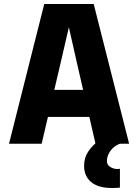

<svg xmlns="http://www.w3.org/2000/svg" viewBox="-20 -718 690 959"><path d="M130 -134V-269H541V-134ZM201 -698H448L625 0H457L366 -396L324 -582L281 -396L188 0H25ZM579 219Q572 220 563 220.5Q554 221 539 221Q471 221 435.5 191.5Q400 162 400 110Q400 69 421 38.5Q442 8 469.5 -12.5Q497 -33 517 -42L579 0Q550 10 532 35Q514 60 514 85Q514 107 531.5 116.5Q549 126 563 126Q566 126 569.5 126Q573 126 579 125Z"/></svg>

Font: Azeret Mono Thin
Style: Bold
Weight: 700
Version: Version 1.002